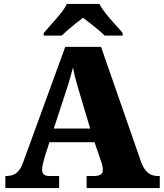

<svg xmlns="http://www.w3.org/2000/svg" viewBox="-20 -951 828 971"><path d="M7 0V-61H14Q31 -61 46 -66.5Q61 -72 74 -87Q87 -102 97 -130L310 -714H491L695 -128Q704 -105 716 -90Q728 -75 743.5 -68Q759 -61 777 -61H788V0H418V-61H458Q474 -61 487 -67Q500 -73 500 -92Q500 -102 498 -111.5Q496 -121 493.5 -129Q491 -137 489 -141L458 -232H230L207 -160Q205 -152 201.5 -140Q198 -128 195.5 -115.5Q193 -103 193 -93Q193 -78 201 -69.5Q209 -61 230 -61H279V0ZM252 -301H436L379 -492Q374 -510 368.5 -528.5Q363 -547 358 -567.5Q353 -588 349 -610Q344 -589 338 -568.5Q332 -548 326.5 -529Q321 -510 315 -493ZM201 -784Q217 -803 240.5 -829Q264 -855 286 -882Q308 -909 318 -931H483Q494 -909 515.5 -882Q537 -855 561 -829Q585 -803 600 -784V-771H509Q499 -782 478.5 -799Q458 -816 436.5 -833Q415 -850 400 -861Q385 -850 363.5 -833Q342 -816 322.5 -799Q303 -782 292 -771H201Z"/></svg>

Font: Noto Serif Hebrew Black
Style: Regular
Weight: 900
Version: Version 2.003